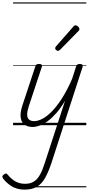

<svg xmlns="http://www.w3.org/2000/svg" viewBox="-110 -1053 746 1615"><path d="M164 15Q124 15 97 -4Q70 -23 64 -63.5Q58 -104 79 -168L187 -494Q191 -506 197 -510.5Q203 -515 217 -515Q234 -515 240 -509Q246 -503 242 -491L133 -162Q119 -121 118.5 -92Q118 -63 133 -48.5Q148 -34 178 -34Q208 -34 246 -53.5Q284 -73 326 -115.5Q368 -158 411.5 -226Q455 -294 497 -391L530 -494Q535 -506 541.5 -510.5Q548 -515 561 -515Q579 -515 583.5 -507.5Q588 -500 584 -488L323 317Q297 395 268.5 445Q240 495 199.5 518.5Q159 542 97 542Q59 542 26.5 531Q-6 520 -33 499.5Q-60 479 -82 452Q-89 442 -90 433Q-91 424 -78 415Q-66 406 -59 406.5Q-52 407 -46 415Q-15 454 20.5 473.5Q56 493 101 493Q146 493 176 473.5Q206 454 227.5 414.5Q249 375 268 314L437 -205Q401 -144 364 -102Q327 -60 291.5 -34Q256 -8 223.5 3.5Q191 15 164 15ZM377 -625Q371 -625 362.5 -632Q354 -639 354 -646Q354 -650 355.5 -654Q357 -658 361 -663L505 -827Q511 -835 515.5 -837.5Q520 -840 525 -840Q532 -840 540 -835Q548 -830 553 -822.5Q558 -815 558 -808Q558 -803 556.5 -799.5Q555 -796 550 -792L395 -634Q385 -625 377 -625ZM0 513H616V523H0ZM0 -20H616V0H0ZM0 -505H616V-500H0ZM0 -1033H616V-1023H0Z"/></svg>

Font: Playwrite IN Guides
Style: Regular
Weight: 400
Designer: Veronika Burian, José Scaglione
Foundry: TypeTogether
Version: Version 1.003